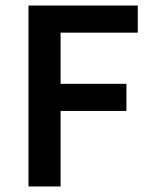

<svg xmlns="http://www.w3.org/2000/svg" viewBox="-20 -674 550 694"><path d="M83 -654V0H199V-273H437V-371H199V-556H478V-654Z"/></svg>

Font: DAIFUKU Sans Semibold
Style: Regular
Weight: 600
Designer: Original font ‘Source Sans 3’ : Paul D. Hunt
Foundry: Daifuku
Version: Version 1.000